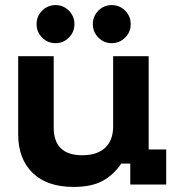

<svg xmlns="http://www.w3.org/2000/svg" viewBox="-20 -719 690 748"><path d="M266.7 9.2Q162.5 9.2 106.7 -45.8Q50.8 -100.8 50.8 -195.8V-500H189.2V-222.5Q189.2 -168.3 217.1 -141.2Q245 -114.2 300.8 -114.2Q358.3 -114.2 389.6 -143.3Q420.8 -172.5 420.8 -226.7V-500H559.2V-136.7H627.5V0H487.5V-81.7H452.5Q422.5 -37.5 379.6 -14.2Q336.7 9.2 266.7 9.2ZM415 -550.8Q385 -550.8 363.3 -572.5Q341.7 -594.2 341.7 -625Q341.7 -655.8 363.3 -677.5Q385 -699.2 415 -699.2Q445.8 -699.2 467.5 -677.5Q489.2 -655.8 489.2 -625Q489.2 -594.2 467.5 -572.5Q445.8 -550.8 415 -550.8ZM196.7 -550.8Q165.8 -550.8 144.2 -572.5Q122.5 -594.2 122.5 -625Q122.5 -655.8 144.2 -677.5Q165.8 -699.2 196.7 -699.2Q226.7 -699.2 248.3 -677.5Q270 -655.8 270 -625Q270 -594.2 248.3 -572.5Q226.7 -550.8 196.7 -550.8Z"/></svg>

Font: Funnel Display
Style: Bold
Weight: 700
Designer: NORD ID, Kristian Moeller
Foundry: Dicotype
Version: Version 1.000